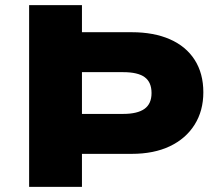

<svg xmlns="http://www.w3.org/2000/svg" viewBox="-20 -725 851 745"><path d="M93 0V-705H298V-600H491Q577 -600 639.5 -572.5Q702 -545 735.5 -492.5Q769 -440 769 -367Q769 -295 735 -241Q701 -187 639 -157.5Q577 -128 491 -128H298V0ZM298 -283H458Q513 -283 540.5 -302.5Q568 -322 568 -364Q568 -406 541.5 -425.5Q515 -445 458 -445H298Z"/></svg>

Font: Nunito Sans 7pt SemiExpanded Black
Style: Regular
Weight: 900
Width: 6
Designer: Vernon Adams
Foundry: Vernon Adams
Version: Version 3.101;gftools[0.9.27]